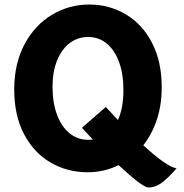

<svg xmlns="http://www.w3.org/2000/svg" viewBox="-20 -745 810 844"><path d="M367.7 -582.5Q322.3 -582.5 286.6 -555.7Q251 -528.8 231 -479.2Q210.9 -429.7 210.9 -363.8Q210.9 -293.5 230.7 -240.5Q250.5 -187.5 285.9 -158.9Q321.3 -130.4 367.7 -130.4Q377.9 -130.4 388.2 -131.8Q340.8 -180.7 340.8 -184.1L445.3 -274.9L452.6 -266.6L498.5 -217.3Q522.5 -270.5 522.5 -349.1Q522.5 -420.9 502.7 -473.9Q482.9 -526.9 447.8 -554.7Q412.6 -582.5 367.7 -582.5ZM609.9 -106.4Q710.4 -13.7 755.9 -4.9Q725.1 31.2 695.3 55.2Q665.5 79.1 632.3 79.1Q606.9 79.1 501.5 -19Q437.5 12.2 364.7 12.2Q275.4 12.2 201.9 -30.8Q128.4 -73.7 85.4 -156Q42.5 -238.3 42.5 -351.6Q42.5 -464.8 87.4 -549.6Q132.3 -634.3 207.8 -679.7Q283.2 -725.1 372.6 -725.1Q460 -725.1 532.7 -682.1Q605.5 -639.2 648.2 -556.9Q690.9 -474.6 690.9 -361.3Q690.9 -284.2 669.7 -219.7Q648.4 -155.3 609.9 -106.4Z"/></svg>

Font: Lesson One Extra
Style: Regular
Weight: 800
Designer: But Ko, Victor Gaultney, Annie Olsen, Julie Remington, Don Collingsworth, Eric Hays, Becca Hirsbrunner
Version: Version 1.100